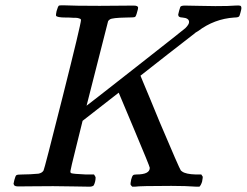

<svg xmlns="http://www.w3.org/2000/svg" viewBox="-20 -703 929 723"><path d="M285 -628Q285 -629 284 -630.5Q283 -632 281 -632.5Q279 -633 277 -634Q275 -635 271 -635.5Q267 -636 264 -636Q261 -636 256 -636Q251 -636 247.5 -636.5Q244 -637 238 -637Q232 -637 228 -637Q194 -637 191 -644Q190 -647 193 -661Q198 -679 202 -682Q204 -683 219 -683Q260 -681 355 -681Q379 -681 421.5 -681.5Q464 -682 483 -682Q500 -682 500 -674Q500 -669 497 -660Q492 -640 488 -639Q484 -637 456 -637Q402 -636 394 -630Q390 -628 387 -623L306 -305Q307 -305 490.5 -449Q674 -593 678 -597Q692 -611 692 -620Q692 -635 667 -637Q651 -637 651 -648Q651 -650 654.5 -662.5Q658 -675 659 -677Q662 -682 676 -682Q692 -682 729.5 -681Q767 -680 791 -680Q845 -680 865 -682Q880 -683 884.5 -681.5Q889 -680 889 -672Q889 -668 885.5 -655.5Q882 -643 881 -642Q878 -637 862 -637Q787 -632 726 -586Q724 -585 721 -583Q718 -581 716 -580L714 -578Q712 -577 611 -498Q510 -419 509 -418L518 -396Q527 -374 546 -329Q565 -284 581 -244Q656 -67 661 -61Q663 -59 666 -57Q680 -47 717 -46H738Q743 -39 743.5 -37.5Q744 -36 741 -19Q737 -6 731 0H720Q680 -3 625 -3Q506 -3 488 0H478Q472 -6 471.5 -8.5Q471 -11 474 -27Q477 -39 481 -43Q484 -46 494 -46Q544 -46 544 -71Q544 -76 485 -216L427 -354L359 -301L291 -248L268 -155Q245 -63 245 -58Q245 -52 248 -51Q255 -48 303 -46H334Q340 -37 340 -35Q340 -19 333 -5Q328 0 317 0Q300 0 256.5 -1Q213 -2 180 -2Q148 -2 106.5 -1.5Q65 -1 49 -1Q36 -1 33 -6Q31 -10 31 -11Q31 -13 34 -25Q38 -41 42 -43.5Q46 -46 65 -46Q92 -46 125 -49Q139 -52 144 -61Q147 -65 216 -339Q285 -613 285 -628Z"/></svg>

Font: MathJax_Math
Style: Regular
Weight: 400
Version: Version 1.1